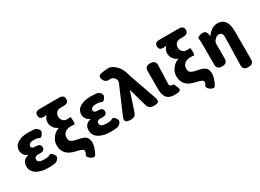

<svg xmlns="http://www.w3.org/2000/svg" viewBox="-33 -1708 3812 2816"><g transform="rotate(-30 1873.5 -300.5)"><path d="M119 -30Q40 -78 40 -163Q40 -269 139 -293Q149 -296 149 -298.5Q149 -301 137 -305Q108 -314 84 -350Q63 -382 63 -419Q63 -500 138 -544Q205 -583 312.5 -583Q420 -583 442 -569Q512 -523 476 -468Q441 -413 415 -430Q389 -447 321 -447Q283 -447 260 -432.5Q237 -418 237 -394Q237 -349 304 -351Q389 -353 389 -290Q389 -227 304 -231Q293 -232 272 -232Q251 -232 232.5 -220.5Q214 -209 214 -181Q214 -122 327 -122Q395 -122 420 -141Q445 -160 484 -107Q523 -54 455 -5Q428 14 310.5 14Q193 14 119 -30Z M915 191Q858 151 884 114Q887 110 893 99Q899 88 899 70Q899 48 877 35.5Q855 23 792 9Q692 -12 642 -57Q580 -112 580 -211Q580 -281 626 -339Q668 -393 722 -412Q734 -416 734 -418.5Q734 -421 721 -426Q685 -440 658 -479.5Q631 -519 631 -570Q631 -598 643.5 -626Q656 -654 675 -668Q679 -671 674 -671L640 -668Q555 -660 552 -730Q549 -799 634 -799H959Q1043 -799 1043 -730Q1043 -660 959 -660H908Q863 -660 836 -634Q809 -608 809 -564Q809 -525 833 -497Q860 -466 902 -466Q948 -466 958.5 -469Q969 -472 970 -407Q970 -342 957 -345.5Q944 -349 892 -349Q836 -349 799 -318Q762 -287 762 -239Q762 -187 779 -175.5Q796 -164 809.5 -154.5Q823 -145 905 -130Q994 -113 1026 -78Q1055 -47 1055 22Q1055 55 1038 105Q1019 162 996 196.5Q973 231 915 191Z M1174 -30Q1095 -78 1095 -163Q1095 -269 1194 -293Q1204 -296 1204 -298.5Q1204 -301 1192 -305Q1163 -314 1139 -350Q1118 -382 1118 -419Q1118 -500 1193 -544Q1260 -583 1367.5 -583Q1475 -583 1497 -569Q1567 -523 1531 -468Q1496 -413 1470 -430Q1444 -447 1376 -447Q1338 -447 1315 -432.5Q1292 -418 1292 -394Q1292 -349 1359 -351Q1444 -353 1444 -290Q1444 -227 1359 -231Q1348 -232 1327 -232Q1306 -232 1287.5 -220.5Q1269 -209 1269 -181Q1269 -122 1382 -122Q1450 -122 1475 -141Q1500 -160 1539 -107Q1578 -54 1510 -5Q1483 14 1365.5 14Q1248 14 1174 -30Z M1810 -60Q1786 13 1709 8L1687 6Q1594 0 1631 -86L1827 -544Q1838 -570 1835 -585Q1827 -622 1799 -643Q1771 -664 1741 -660Q1665 -650 1637 -718Q1608 -786 1682 -800L1711 -805Q1757 -813 1804 -813Q1857 -813 1917.5 -757Q1978 -701 2004 -614Q2015 -575 2028 -536L2185 -88Q2216 0 2123 0H2101Q2024 0 2003 -74L1922 -361Q1919 -372 1916.5 -372Q1914 -372 1910 -360Z M2449 14Q2356 14 2315 -41Q2280 -88 2280 -185V-485Q2280 -569 2364 -568L2375 -567Q2460 -566 2457 -482L2448 -220Q2447 -179 2447 -165Q2447 -151 2458.5 -140.5Q2470 -130 2483 -130Q2496 -130 2505 -130Q2515 -129 2541 -71Q2568 -13 2537.5 0.5Q2507 14 2449 14Z M2941 191Q2884 151 2910 114Q2913 110 2919 99Q2925 88 2925 70Q2925 48 2903 35.5Q2881 23 2818 9Q2718 -12 2668 -57Q2606 -112 2606 -211Q2606 -281 2652 -339Q2694 -393 2748 -412Q2760 -416 2760 -418.5Q2760 -421 2747 -426Q2711 -440 2684 -479.5Q2657 -519 2657 -570Q2657 -598 2669.5 -626Q2682 -654 2701 -668Q2705 -671 2700 -671L2666 -668Q2581 -660 2578 -730Q2575 -799 2660 -799H2985Q3069 -799 3069 -730Q3069 -660 2985 -660H2934Q2889 -660 2862 -634Q2835 -608 2835 -564Q2835 -525 2859 -497Q2886 -466 2928 -466Q2974 -466 2984.5 -469Q2995 -472 2996 -407Q2996 -342 2983 -345.5Q2970 -349 2918 -349Q2862 -349 2825 -318Q2788 -287 2788 -239Q2788 -187 2805 -175.5Q2822 -164 2835.5 -154.5Q2849 -145 2931 -130Q3020 -113 3052 -78Q3081 -47 3081 22Q3081 55 3064 105Q3045 162 3022 196.5Q2999 231 2941 191Z M3584 201Q3500 200 3502 116L3512 -289Q3513 -330 3513 -371Q3513 -389 3499.5 -410Q3486 -431 3450 -431Q3423 -431 3400 -412.5Q3377 -394 3366 -378Q3351 -354 3351 -326V-84Q3351 0 3267 0H3257Q3173 0 3173 -84V-392Q3173 -487 3167.5 -522Q3162 -557 3239 -568Q3317 -580 3328 -496L3330 -481Q3331 -473 3332.5 -473Q3334 -473 3347 -489Q3375 -526 3412 -551Q3459 -583 3513 -583Q3680 -583 3680 -352V118Q3680 202 3596 201Z"/></g></svg>

Font: Resource Han Rounded TW Heavy
Style: Regular
Weight: 900
Designer: Cyano Hao (round all glyphs); Ryoko NISHIZUKA 西塚涼子 (kana, bopomofo & ideographs); Paul D. Hunt (Latin, Greek & Cyrillic)
Foundry: Cyano Hao
Version: 0.990